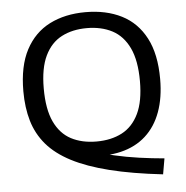

<svg xmlns="http://www.w3.org/2000/svg" viewBox="-51 -652 776 803"><g transform="rotate(-5 337.0 -250.0)"><path d="M601.5 101.5Q472.5 87 378.8 63.5Q285 40 221.5 7Q158 -26 120.2 -70.2Q82.5 -114.5 66 -170.5Q49.5 -226.5 49.5 -295.5Q49.5 -401 85.5 -469Q121.5 -537 186.2 -569.8Q251 -602.5 336.5 -602.5Q423.5 -602.5 488.2 -569.8Q553 -537 588.5 -469.2Q624 -401.5 624 -297Q624 -218.5 602.2 -159Q580.5 -99.5 538 -61Q495.5 -22.5 433.2 -7.5Q371 7.5 290.5 -2.5L313 -23Q354.5 -7 404.5 4.5Q454.5 16 507.8 23.5Q561 31 613 35.5ZM336.5 -59.5Q398 -59.5 443.5 -83.2Q489 -107 514 -159Q539 -211 539 -295.5Q539 -382 513.8 -435Q488.5 -488 443 -511.8Q397.5 -535.5 336.5 -535.5Q276 -535.5 230.8 -512Q185.5 -488.5 160.5 -436.5Q135.5 -384.5 135.5 -299.5Q135.5 -212.5 160.2 -159.8Q185 -107 230.2 -83.2Q275.5 -59.5 336.5 -59.5Z"/></g></svg>

Font: Encode Sans SC SemiExpanded
Style: Regular
Weight: 400
Width: 6
Designer: Multiple Designers
Foundry: Impallari Type
Version: Version 3.002